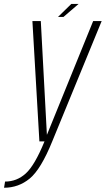

<svg xmlns="http://www.w3.org/2000/svg" viewBox="-93 -698 522 948"><path d="M101.5 0H165L409 -594H367L139 -33H138.5L108.5 -594H67ZM-73 229Q-1.5 229 53.8 183.5Q109 138 165 0L127 -0.5Q78.5 118.5 34.2 158.5Q-10 198.5 -68 198.5ZM193.5 -614.5H220.5L295 -678.5H259Z"/></svg>

Font: Anybody SemiCondensed ExtraLight
Style: Italic
Weight: 250
Width: 4
Italic angle: -10°
Version: Version 1.113;gftools[0.9.25]